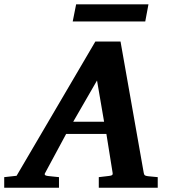

<svg xmlns="http://www.w3.org/2000/svg" viewBox="-73 -882 808 902"><path d="M668 0H391.1V-49.8Q402.3 -50.8 415.8 -52.7Q429.2 -54.7 437 -55.2Q446.8 -56.2 452.1 -58.6Q457.5 -61 456.1 -69.8L426.8 -252.9H237.8L139.2 -69.8Q131.3 -57.6 151.9 -55.2Q160.6 -54.7 175.5 -52.7Q190.4 -50.8 204.1 -49.8V0H-53.2V-49.8L4.9 -56.2L375 -687H493.2L602.1 -70.8Q603.5 -61.5 607.2 -58.6Q610.8 -55.7 622.1 -54.2Q629.9 -53.7 642.8 -52.2Q655.8 -50.8 668 -49.8ZM416 -310.1 382.8 -503.9 271 -310.1ZM624.5 -861.8 609.4 -781.2H268.6L284.7 -861.8Z"/></svg>

Font: Charis
Style: Bold Italic
Weight: 700
Italic angle: -11°
Designer: Walt Agee, Miriam Martin, Annie Olsen, Victor Gaultney, Lorna Priest, Alan Ward, Bob Hallissy, Martin Hosken, Sharon Cor
Foundry: SIL Global
Version: Version 7.000